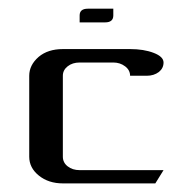

<svg xmlns="http://www.w3.org/2000/svg" viewBox="-20 -426 448 446"><path d="M165 -374V-390.1Q165 -405.8 184.1 -405.8H243.2V-390.1Q243.2 -374 224.1 -374ZM47.9 -62V-250Q47.9 -274.9 69.8 -293.9Q91.3 -312 126 -312H282.2Q314 -312 336.9 -303.2Q359.9 -294.4 359.9 -280.8Q359.9 -267.6 349.1 -258.8Q337.4 -250 320.8 -250H282.2Q282.2 -263.2 270.5 -272Q258.8 -280.8 243.2 -280.8H165Q148.4 -280.8 137.2 -272Q126 -263.2 126 -250V-62Q126 -48.3 137.2 -39.6Q148.4 -30.8 165 -30.8H359.9L340.8 0H126Q92.8 0 70.3 -18.1Q47.9 -36.1 47.9 -62Z"/></svg>

Font: Hhenum
Style: Regular
Weight: 400
Designer: T. Christopher White
Version: Version 1.0